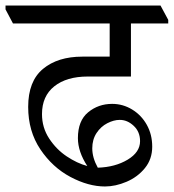

<svg xmlns="http://www.w3.org/2000/svg" viewBox="-51 -665 629 695"><path d="M101 -252Q101 -203 127 -163.5Q153 -124 190.5 -99Q228 -74 265 -64Q231 -116 231 -165Q231 -228 268 -258.5Q305 -289 355 -289Q394 -289 427.5 -268.5Q461 -248 480.5 -213Q500 -178 500 -134Q500 -89 473.5 -56.5Q447 -24 407 -7Q367 10 329 10Q269 10 204 -24.5Q139 -59 95 -124.5Q51 -190 51 -278Q51 -371 104.5 -415.5Q158 -460 247 -460H346V-580H-4L-31 -631V-645H530L558 -593V-580H423V-388H267Q190 -388 145.5 -352.5Q101 -317 101 -252ZM382 -231Q361 -231 337.5 -219Q314 -207 298.5 -183.5Q283 -160 283 -128Q283 -94 303 -58Q366 -60 411 -87Q456 -114 456 -154Q456 -188 433 -209.5Q410 -231 383 -231Z"/></svg>

Font: Grenzecho Serif
Style: Serif-Regular
Weight: 400
Designer: Dan Reynolds
Foundry: Dan Reynolds
Version: Version 1.001; ttfautohint (v1.1) -l 5 -r 5 -G 72 -x 0 -D la